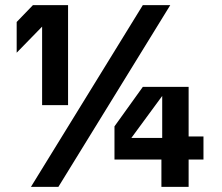

<svg xmlns="http://www.w3.org/2000/svg" viewBox="-20 -725 860 745"><path d="M143.4 -317V-621.7L44.7 -520.5V-639.7L107.7 -705H244.1V-317ZM100.1 0 534.1 -705H640.6L206.6 0ZM606.3 0V-142.2L609.4 -166.6V-352.7L489.7 -189.8H643.3L676.6 -195.4H769.5V-106.1H424.2V-234.7L534.3 -388H711.9V0Z"/></svg>

Font: TikTok Sans Light
Style: Regular
Weight: 300
Version: Version 4.000